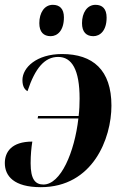

<svg xmlns="http://www.w3.org/2000/svg" viewBox="-33 -769 515 796"><path d="M354 -619C382 -619 409 -642 409 -696C409 -733 391 -749 363 -749C328 -749 307 -716 307 -673C307 -636 325 -619 354 -619ZM177 -619C205 -619 232 -642 232 -697C232 -733 214 -749 186 -749C151 -749 130 -716 130 -673C130 -636 148 -619 177 -619ZM123 -278H292C276 -138 219 -4 147 -4C113 -4 94 -26 94 -92C94 -127 97 -157 101 -182C14 -182 -13 -138 -13 -93C-13 -39 25 7 136 7C352 7 429 -195 429 -331C429 -479 352 -545 224 -545C119 -545 60 -489 60 -437C60 -410 70 -397 81 -391C113 -488 153 -533 208 -533C265 -533 297 -480 297 -360C297 -336 296 -312 293 -288H125Z"/></svg>

Font: Noto Serif Display Condensed
Style: Bold Italic
Weight: 700
Width: 3
Italic angle: -12°
Designer: Monotype Design Team
Foundry: Monotype Imaging Inc.
Version: Version 2.009